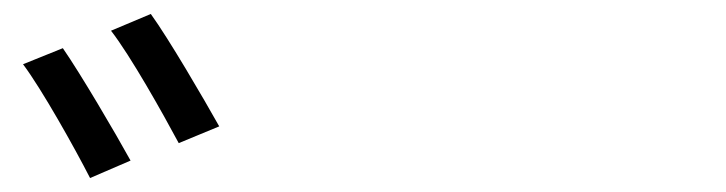

<svg xmlns="http://www.w3.org/2000/svg" viewBox="-20 -860 1040 275"><path d="M70 -791 13 -768C40 -732 87 -648 109 -605L167 -630C145 -670 95 -755 70 -791ZM196 -840 139 -816C167 -780 213 -698 236 -655L294 -679C271 -720 222 -804 196 -840Z"/></svg>

Font: Noto Sans KR
Style: Regular
Weight: 400
Designer: Ryoko NISHIZUKA 西塚涼子 (kana, bopomofo & ideographs); Paul D. Hunt (Latin, Greek & Cyrillic); Sandoll Communications 산돌커뮤니
Foundry: Adobe
Version: Version 2.004;hotconv 1.0.118;makeotfexe 2.5.65603